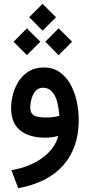

<svg xmlns="http://www.w3.org/2000/svg" viewBox="-20 -720 470 1004"><path d="M132.8 -629.9 202.6 -699.7 272.9 -629.9 202.6 -559.6ZM216.8 -502 286.6 -571.8 356.9 -502 286.6 -431.6ZM50.8 -502 120.6 -571.8 190.9 -502 120.6 -431.6ZM284.7 -9.3Q270 -4.9 251.2 -2.4Q232.4 0 218.8 0Q132.3 0 85.2 -38.3Q38.1 -76.7 38.1 -154.3Q38.1 -191.4 48.3 -229Q58.6 -266.6 79.6 -297.9Q100.6 -329.1 132.8 -348.1Q165 -367.2 209 -367.2Q256.3 -367.2 291 -343.5Q325.7 -319.8 347.9 -280Q370.1 -240.2 380.9 -191.2Q391.6 -142.1 391.6 -90.8Q391.6 52.2 311.5 143.6Q231.4 234.9 75.7 264.2L39.6 170.4Q140.6 151.4 204.3 103.5Q268.1 55.7 284.7 -9.3ZM290.5 -114.3Q284.7 -191.4 262.7 -226.3Q240.7 -261.2 205.1 -261.2Q179.7 -261.2 165 -243.4Q150.4 -225.6 144.3 -201.2Q138.2 -176.8 138.2 -156.7Q138.2 -128.9 156.5 -117.2Q174.8 -105.5 221.2 -105.5Q237.8 -105.5 255.6 -107.7Q273.4 -109.9 290.5 -114.3Z"/></svg>

Font: Vazir Medium FD-WOL
Style: Medium-FD-WOL
Weight: 500
Designer: Saber Rastikerdar
Foundry: Saber Rastikerdar
Version: Version 30.0.0